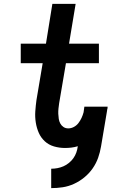

<svg xmlns="http://www.w3.org/2000/svg" viewBox="-20 -755 640 990"><path d="M244 215V115Q260 115 276 112Q292 109 307 102.5Q322 96 335.5 85Q349 74 358.5 60.5Q368 47 373.5 31.5Q379 16 381 0V-1Q365 4 348.5 6Q332 8 315 8Q286 8 258.5 0Q231 -8 211 -26.5Q191 -45 180 -70Q169 -95 164.5 -123.5Q160 -152 162 -181Q164 -210 168 -239L200 -429H87V-530H217L250 -735H370L336 -530H490V-429H320L285 -223Q283 -209 281.5 -195.5Q280 -182 280.5 -168.5Q281 -155 283 -142Q285 -129 291 -118Q297 -107 307.5 -100Q318 -93 332 -93Q347 -93 361 -100.5Q375 -108 384.5 -120.5Q394 -133 400.5 -147Q407 -161 411 -176L415 -205H535Q535 -202 534.5 -199.5Q534 -197 534 -194Q533 -192 532.5 -189.5Q532 -187 532 -184L501 0Q496 30 486 58.5Q476 87 458 113Q440 139 415 159.5Q390 180 361.5 193Q333 206 303.5 210.5Q274 215 244 215Z"/></svg>

Font: Iosevka Curly Slab ExObl
Style: Bold
Weight: 700
Width: 7
Italic angle: -9°
Monospace: yes
Designer: Belleve Invis
Foundry: Belleve Invis
Version: Version 11.0.0; ttfautohint (v1.8.3)